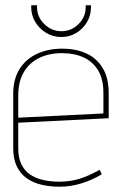

<svg xmlns="http://www.w3.org/2000/svg" viewBox="-20 -694 461 726"><path d="M324 -674H304V-667Q304 -630 277 -603Q250 -576 212 -576Q175 -576 147.5 -603Q120 -630 120 -667V-674H98V-667Q98 -636 113.5 -610.5Q129 -585 155 -569.5Q181 -554 212 -554Q243 -554 268.5 -569.5Q294 -585 309 -610.5Q324 -636 324 -667ZM49 -133V-230L391 -247V-342Q391 -398 369 -435.5Q347 -473 307.5 -491.5Q268 -510 215 -510Q162 -510 120 -490.5Q78 -471 54 -433Q30 -395 30 -339V-134Q30 -93 43.5 -65Q57 -37 81 -20Q105 -3 137 4.5Q169 12 205 12Q247 12 287.5 -0.5Q328 -13 365 -35L357 -52Q314 -28 279 -17.5Q244 -7 203 -7Q171 -7 143 -13.5Q115 -20 94 -34Q73 -48 61 -72.5Q49 -97 49 -133ZM371 -343V-265L49 -249V-333Q49 -384 69 -419.5Q89 -455 126.5 -474Q164 -493 214 -493Q262 -493 297 -476.5Q332 -460 351.5 -427Q371 -394 371 -343Z"/></svg>

Font: Advent Pro Thin
Style: Regular
Weight: 250
Version: Version 3.000